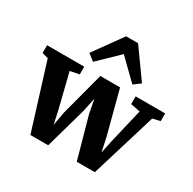

<svg xmlns="http://www.w3.org/2000/svg" viewBox="-185 -1044 1247 1239"><g transform="rotate(30 438.0 -424.0)"><path d="M-2.5 -491V-548.5H274.5V-491L206.5 -477.5L269.5 -223.5L291 -124.5L308.5 -224L394.5 -548.5H541.5L626.5 -224L647.5 -124.5L668.5 -223.5L728.5 -477L657.5 -491V-548.5H877.5V-491L821.5 -478L674 7H539.5L454 -299.5L434.5 -403L413 -299.5L326.5 7H194L43 -478.5ZM307.5 -604 258.5 -642.5 410.5 -853.5H499.5L651 -641.5L601 -604L455 -746.5Z"/></g></svg>

Font: Merriweather 36pt Black
Style: Regular
Weight: 900
Version: Version 2.100